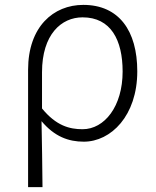

<svg xmlns="http://www.w3.org/2000/svg" viewBox="-20 -567 638 786"><path d="M95 199H154C153 96 152 32 150 -71C203 -8 260 13 323 13C434 13 542 -93 542 -275C542 -441 467 -547 321 -547C199 -547 95 -458 95 -281ZM318 -38C265 -38 210 -52 152 -123V-271C152 -426 231 -496 318 -496C434 -496 482 -403 482 -274C482 -132 408 -38 318 -38Z"/></svg>

Font: Noto Sans KR Light
Style: Regular
Weight: 300
Designer: Ryoko NISHIZUKA 西塚涼子 (kana, bopomofo & ideographs); Paul D. Hunt (Latin, Greek & Cyrillic); Sandoll Communications 산돌커뮤니
Foundry: Adobe
Version: Version 2.004;hotconv 1.0.118;makeotfexe 2.5.65603